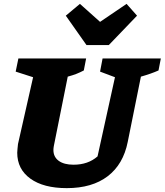

<svg xmlns="http://www.w3.org/2000/svg" viewBox="-20 -959 851 992"><path d="M325 13Q205 13 137 -36Q69 -85 69 -170Q69 -180 70.5 -191Q72 -202 73 -215L151 -560L61 -589L75 -657H425L413 -595Q394 -585 375 -577.5Q356 -570 330 -563L258 -204Q257 -198 256.5 -193.5Q256 -189 256 -184Q256 -148 283.5 -128Q311 -108 360 -108Q435 -108 484 -151L574 -560L497 -589L510 -657H811L799 -595Q761 -578 708 -563L640 -226Q617 -110 536.5 -48.5Q456 13 325 13ZM427 -726 320 -878 393 -939 497 -846 634 -939 688 -878 542 -726Z"/></svg>

Font: Piazzolla SC ExtraBold
Style: Italic
Weight: 800
Italic angle: -11.3°
Designer: Juan Pablo del Peral
Foundry: Huerta Tipografica
Version: Version 1.330